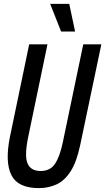

<svg xmlns="http://www.w3.org/2000/svg" viewBox="-20 -957 541 987"><path d="M180 10Q72 10 38.5 -57Q5 -124 31 -253L130 -729H224L125 -253Q105 -156 121.5 -117Q138 -78 189 -78Q239 -78 263.5 -116Q288 -154 303 -226L408 -729H501L392 -210Q374 -125 343.5 -77Q313 -29 271.5 -9.5Q230 10 180 10ZM294 -795 238 -937H336L366 -795Z"/></svg>

Font: Mona Sans Condensed Medium
Style: Italic
Weight: 500
Width: 3
Italic angle: -11.7°
Designer: Deni Anggara
Foundry: GitHub
Version: Version 1.001; ttfautohint (v1.8.4.7-5d5b);gftools[0.9.31]